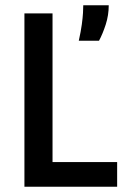

<svg xmlns="http://www.w3.org/2000/svg" viewBox="-20 -711 480 731"><path d="M73 0V-660H180V0ZM104 0V-94H426V0ZM280 -556Q288 -592 291.5 -618Q295 -644 296 -662Q297 -680 297 -691H394Q394 -653 382.5 -617.5Q371 -582 357 -556Z"/></svg>

Font: Bricolage Grotesque SemiCondensed Medium
Style: Regular
Weight: 500
Width: 4
Designer: Mathieu Triay
Foundry: Atelier Triay
Version: Version 1.001;gftools[0.9.33.dev8+g029e19f]